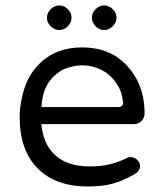

<svg xmlns="http://www.w3.org/2000/svg" viewBox="-20 -676 593 701"><path d="M165 -580.1Q178.7 -566.4 196.3 -566.4Q213.9 -566.4 227.5 -580.1Q241.2 -593.8 241.2 -611.3Q241.2 -628.9 227.5 -642.6Q213.9 -656.2 196.3 -656.2Q178.7 -656.2 165 -642.6Q151.4 -628.9 151.4 -611.3Q151.4 -593.8 165 -580.1ZM329.1 -580.1Q342.8 -566.4 360.4 -566.4Q377.9 -566.4 391.6 -580.1Q405.3 -593.8 405.3 -611.3Q405.3 -628.9 391.6 -642.6Q377.9 -656.2 360.4 -656.2Q342.8 -656.2 329.1 -642.6Q315.4 -628.9 315.4 -611.3Q315.4 -593.8 329.1 -580.1ZM467.8 -38.1Q491.2 -50.8 491.2 -69.3Q491.2 -83 480.5 -92.8Q469.7 -102.5 457 -102.5Q448.2 -102.5 442.4 -98.6Q410.2 -83 378.9 -75.7Q347.7 -68.4 307.6 -68.4Q209 -68.4 163.1 -129.9Q137.7 -165 131.8 -215.8L130.9 -222.7H467.8Q485.4 -222.7 496.6 -234.4Q507.8 -246.1 507.8 -261.7Q507.8 -372.1 437.5 -442.4Q421.9 -458 403.3 -470.7Q350.6 -502.9 279.3 -502.9Q182.6 -502.9 122.1 -441.4Q74.2 -394.5 58.6 -312.5Q51.8 -281.2 51.8 -249Q51.8 -127 117.7 -61Q183.6 4.9 299.8 4.9Q354.5 4.9 391.1 -5.4Q427.7 -15.6 467.8 -38.1ZM429.7 -301.8Q429.7 -293.9 424.8 -289.6Q419.9 -285.2 411.1 -285.2H130.9L131.8 -291Q136.7 -367.2 186.5 -406.2Q199.2 -417 211.9 -422.9Q248 -437.5 280.3 -437.5Q316.4 -437.5 349.1 -421.4Q381.8 -405.3 404.3 -373Q424.8 -344.7 428.7 -304.7Q429.7 -302.7 429.7 -301.8Z"/></svg>

Font: FakePearl
Style: Light
Weight: 350
Version: Version 1.2